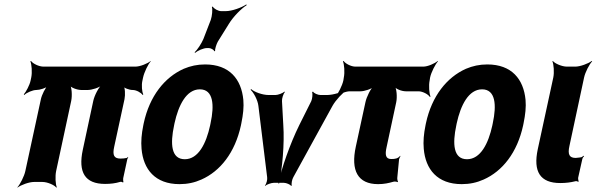

<svg xmlns="http://www.w3.org/2000/svg" viewBox="-20 -833 2731 879"><path d="M461 9C487 9 509 6 529 0C533 -2 541 0 543 3L545 0C544 -3 543 -12 544 -17L563 -105C564 -108 566 -111 567 -113L566 -115C565 -114 562 -110 560 -110C552 -108 542 -107 532 -107C502 -107 494 -122 503 -162L550 -379C554 -399 553 -433 544 -444L540 -441C547 -430 571 -421 588 -421C604 -421 626 -409 633 -398L636 -401C630 -412 627 -443 632 -464L635 -478C640 -502 658 -539 670 -552V-554C656 -542 621 -528 600 -528H179C158 -528 130 -542 122 -554L119 -552C125 -539 128 -502 123 -478L120 -464C116 -444 99 -412 89 -401L91 -398C102 -409 130 -421 146 -421C162 -421 192 -430 203 -441L201 -444C188 -433 171 -398 167 -378L96 -50C91 -26 72 11 60 24V26C75 14 113 0 136 0H174C197 0 229 14 238 26L240 24C234 11 232 -26 237 -50L306 -371C311 -395 309 -435 299 -447L296 -445C303 -432 333 -421 353 -421H381C401 -421 436 -432 449 -445L448 -447C432 -435 412 -395 407 -371L359 -147C337 -44 369 9 461 9Z M638 -269 636 -259C628 -220 625 -185 628 -152C636 -58 690 10 802 10C838 10 871 3 902 -11C988 -49 1056 -134 1083 -259L1085 -269C1093 -308 1097 -343 1094 -376C1085 -470 1031 -538 919 -538C883 -538 852 -531 821 -518C734 -479 665 -394 638 -269ZM944 -269 942 -259C924 -176 888 -104 826 -104C763 -104 759 -175 777 -259L779 -269C797 -351 833 -424 895 -424C957 -424 962 -352 944 -269ZM945 -742 911 -654C902 -633 883 -604 871 -594L873 -591C885 -601 911 -613 928 -613H936C945 -613 960 -605 961 -598L965 -600C963 -607 971 -631 977 -642L1028 -724C1048 -757 1086 -795 1109 -809L1108 -813C1086 -798 1042 -782 1013 -782H993C979 -782 959 -793 954 -803L950 -801C954 -791 951 -759 945 -742Z M1277 -260 1271 -370C1270 -381 1277 -404 1284 -411L1282 -414C1275 -406 1252 -398 1241 -398H1210C1181 -398 1144 -412 1130 -425L1127 -422C1141 -410 1160 -375 1163 -348L1203 -22C1205 -12 1200 9 1193 16L1194 18C1200 12 1222 4 1233 4H1280C1291 4 1309 12 1313 18L1316 16C1313 9 1317 -12 1323 -22L1502 -348C1517 -375 1550 -410 1570 -422V-425C1550 -412 1506 -398 1477 -398H1447C1436 -398 1416 -406 1413 -414L1409 -411C1412 -404 1410 -381 1405 -370L1350 -260C1308 -175 1268 -60 1254 7H1258C1272 -60 1283 -175 1277 -260Z M1771 -105C1745 -105 1742 -125 1750 -160L1794 -365C1799 -389 1796 -429 1786 -441L1784 -439C1790 -426 1819 -415 1838 -415H1896C1915 -415 1941 -401 1948 -389L1951 -391C1945 -404 1942 -441 1947 -465L1949 -478C1954 -502 1973 -539 1985 -552L1984 -554C1970 -542 1938 -528 1918 -528H1607C1587 -528 1561 -542 1553 -554L1550 -552C1556 -539 1559 -502 1554 -478L1552 -465C1547 -441 1528 -404 1516 -391L1517 -389C1530 -401 1562 -415 1581 -415H1630C1649 -415 1683 -426 1695 -439L1693 -441C1677 -429 1658 -389 1653 -365L1609 -162C1585 -52 1618 10 1711 10C1739 10 1760 5 1781 -1C1787 -3 1797 -1 1801 1L1802 -2C1800 -5 1798 -14 1799 -21L1807 -104C1808 -109 1812 -115 1813 -117L1812 -120C1802 -107 1789 -105 1771 -105Z M1930 -269 1928 -259C1920 -220 1917 -185 1920 -152C1928 -58 1982 10 2094 10C2130 10 2163 3 2194 -11C2280 -49 2348 -134 2375 -259L2377 -269C2385 -308 2389 -343 2386 -376C2377 -470 2323 -538 2211 -538C2175 -538 2144 -531 2113 -518C2026 -479 1957 -394 1930 -269ZM2236 -269 2234 -259C2216 -176 2180 -104 2118 -104C2055 -104 2051 -175 2069 -259L2071 -269C2089 -351 2125 -424 2187 -424C2249 -424 2254 -352 2236 -269Z M2545 5C2571 5 2593 2 2613 -3C2617 -5 2625 -3 2627 0L2629 -3C2628 -6 2626 -15 2627 -20L2646 -105C2647 -110 2651 -115 2654 -118L2651 -120C2649 -118 2644 -113 2640 -113L2634 -112L2616 -110C2587 -110 2578 -125 2587 -165L2654 -478C2659 -502 2678 -539 2691 -552L2689 -554C2674 -542 2636 -528 2614 -528H2575C2553 -528 2520 -542 2511 -554L2509 -552C2515 -539 2518 -502 2513 -478L2442 -150C2420 -47 2453 5 2545 5Z"/></svg>

Font: Asimov
Style: EdgeExtremeIt
Weight: 500
Designer: Google
Version: Version 2.000980: 2014